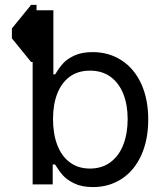

<svg xmlns="http://www.w3.org/2000/svg" viewBox="-20 -749 639 780"><path d="M128.5 -729.3V-497.2H106.4L28.3 -593.2V-633.3L106.4 -729.3ZM207.2 -451.7Q220.6 -474.1 236.7 -491.9Q252.8 -509.7 282.5 -523.5Q312.2 -537.3 356.4 -537.3Q422.7 -537.3 474.1 -503.8Q525.6 -470.3 553.9 -408.3Q582.2 -346.3 582.2 -263.8Q582.2 -180.6 553.9 -118.3Q525.6 -55.9 474.4 -22.4Q423.3 11 357.7 11Q312.5 11 281.9 -3.8Q251.4 -18.6 235.2 -37.1Q218.9 -55.6 205.1 -78.7L203.7 -80.8H163V-446.8H203.7Q204.4 -447.9 205.3 -449.2Q206.1 -450.6 207.2 -451.7ZM345.3 -462Q297 -462 263.5 -437.5Q230 -413 212.7 -368.8Q195.4 -324.6 195.4 -265.2Q195.4 -205.5 212.7 -160Q230 -114.6 263.8 -89.4Q297.7 -64.2 345.3 -64.2Q394.7 -64.2 429.4 -90.5Q464.1 -116.7 481.4 -162.3Q498.6 -207.9 498.6 -265.2Q498.6 -322.2 481.4 -366.5Q464.1 -410.9 429.7 -436.5Q395.4 -462 345.3 -462ZM196.8 -707.2V-406.1L168.5 -270L194.1 -99.4V0H112.6V-707.2Z"/></svg>

Font: Pretendard Variable
Style: Regular
Weight: 400
Designer: Base glyphs from Inter by Rasmus Andersson; Hangul glyphs from Noto Sans CJK(Source Han Sans) by Jang Soo-young and Kang
Foundry: Kil Hyung-jin
Version: Version 1.100;FEAKit 1.0